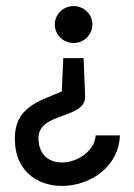

<svg xmlns="http://www.w3.org/2000/svg" viewBox="-20 -614 443 634"><path d="M29 -156C29 73 369 33 376 -167H296C289 -72 110 -30 107 -156C105 -247 267 -218 261 -299L256 -422H189L184 -312C108 -279 29 -261 29 -156ZM161 -533C161 -499 189 -472 223 -472C257 -472 285 -499 285 -533C285 -567 257 -594 223 -594C189 -594 161 -567 161 -533Z"/></svg>

Font: Charger Pro
Style: Regular
Weight: 400
Designer: Jasper
Foundry: Cannot Into Space Fonts
Version: Version 1.09